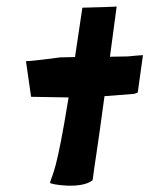

<svg xmlns="http://www.w3.org/2000/svg" viewBox="-20 -574 466 599"><path d="M61 -383 77 -272 194 -270C156 -35 145 -36 136 -4C134 1 234 18 269 -12C278 -82 279 -74 306 -274L397 -281C399 -282 409 -283 410 -287L426 -402C426 -402 383 -399 379 -398L323 -397L344 -554C344 -554 359 -553 237 -550C230 -503 222 -451 214 -396L168 -395C147 -392 75 -383 61 -383Z"/></svg>

Font: Yuck
Style: It
Weight: 400
Version: Version Bleh